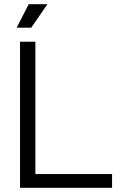

<svg xmlns="http://www.w3.org/2000/svg" viewBox="-20 -900 577 920"><path d="M149.5 -700V-66H517V0H76V-700ZM207.2 -880 129.8 -767.5H60L117.8 -880Z"/></svg>

Font: Space Grotesk Variable
Style: Regular
Weight: 400
Designer: Florian Karsten (Space Grotesk), Colophon Foundry (Space Mono)
Foundry: Florian Karsten
Version: Version 1.106